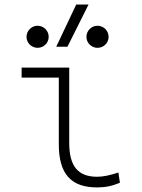

<svg xmlns="http://www.w3.org/2000/svg" viewBox="-20 -815 626 845"><path d="M407.2 9.8C443.4 9.8 473.1 3.9 507.8 -10.7L501 -55.7C462.4 -43 433.6 -37.1 407.2 -37.1C323.2 -37.1 284.7 -84 284.7 -185.5V-517.6H75.2V-473.6H238.8V-180.7C238.8 -50.3 291.5 9.8 407.2 9.8ZM227.5 -609.4H276.9L369.6 -794.9H315.4ZM145.5 -604.5C172.4 -604.5 194.3 -626 194.3 -652.8C194.3 -679.7 172.4 -701.7 145.5 -701.7C118.7 -701.7 96.7 -679.7 96.7 -652.8C96.7 -626 118.7 -604.5 145.5 -604.5ZM409.2 -604.5C436 -604.5 458 -626 458 -652.8C458 -679.7 436 -701.7 409.2 -701.7C382.3 -701.7 360.4 -679.7 360.4 -652.8C360.4 -626 382.3 -604.5 409.2 -604.5Z"/></svg>

Font: Cascadia Code PL ExtraLight
Style: Regular
Weight: 200
Monospace: yes
Designer: Aaron Bell
Foundry: Saja Typeworks
Version: Version 2404.023